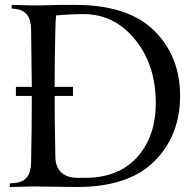

<svg xmlns="http://www.w3.org/2000/svg" viewBox="-20 -752 764 772"><path d="M288.1 0Q252.9 0 197.3 -1.2Q141.6 -2.4 114.7 -2.4Q93.8 -2.4 19.5 0V-14.6L40.5 -16.6Q72.8 -19.5 88.6 -39.6Q104.5 -59.6 105 -100.1Q107.9 -227.1 107.9 -366.2H43.9V-402.8H107.9Q107.4 -487.3 105 -632.3Q104.5 -672.9 88.6 -692.9Q72.8 -712.9 40.5 -716.3L26.9 -717.8V-732.4Q99.1 -730 118.7 -730Q125.5 -730 169.4 -731Q202.1 -732.4 280.8 -732.4Q495.1 -732.4 599.6 -628.9Q704.1 -525.9 704.1 -366.7Q704.1 -206.1 600.1 -103Q496.6 0 288.1 0ZM292 -37.1H323.7Q463.9 -37.1 539.6 -129.4Q606.4 -211.4 606.4 -337.4Q606.4 -498.5 515.1 -602.5Q434.1 -695.3 315.9 -695.3Q263.7 -695.3 205.6 -689.9Q203.1 -672.9 202.6 -632.3Q199.7 -519 199.7 -402.8H273.4V-366.2H199.7Q199.7 -270 202.6 -120.6Q203.6 -79.6 226.6 -58.3Q249.5 -37.1 292 -37.1Z"/></svg>

Font: Flanker
Style: Regular
Weight: 400
Designer: Flanker
Foundry: Flanker
Version: Version 2.027